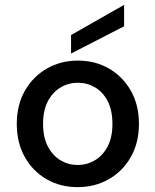

<svg xmlns="http://www.w3.org/2000/svg" viewBox="-20 -757 639 789"><path d="M299 12Q228 12 171.5 -20.5Q115 -53 82 -111.5Q49 -170 49 -248Q49 -326 82.5 -384.5Q116 -443 173 -475.5Q230 -508 300 -508Q371 -508 427.5 -475.5Q484 -443 517.5 -384.5Q551 -326 551 -248Q551 -170 517.5 -111.5Q484 -53 427 -20.5Q370 12 299 12ZM299 -79Q337 -79 369.5 -98Q402 -117 422 -154.5Q442 -192 442 -248Q442 -304 422.5 -341.5Q403 -379 370.5 -398Q338 -417 300 -417Q262 -417 229.5 -398Q197 -379 177 -341.5Q157 -304 157 -248Q157 -192 177 -154.5Q197 -117 229 -98Q261 -79 299 -79ZM272 -537V-613L490 -737V-649Z"/></svg>

Font: Ultramarine Medium
Style: Regular
Weight: 500
Designer: Colophon Foundry, Jonny Pinhorn
Foundry: Colophon Foundry
Version: Version 1.200; ttfautohint (v1.8.3)